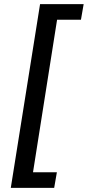

<svg xmlns="http://www.w3.org/2000/svg" viewBox="-20 -725 423 925"><path d="M32 180 173 -705H383L370 -630H255L139 105H254L241 180Z"/></svg>

Font: Nunito Sans 7pt SemiCondensed Medium
Style: Italic
Weight: 500
Width: 4
Italic angle: -9°
Designer: Vernon Adams
Foundry: Vernon Adams
Version: Version 3.101;gftools[0.9.27]